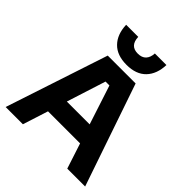

<svg xmlns="http://www.w3.org/2000/svg" viewBox="-255 -1128 1291 1291"><g transform="rotate(45 391.0 -482.0)"><path d="M254 -730H519L769 0H599L540 -181H235L177 0H13ZM495 -317 404 -596H367L278 -317ZM195 -964H310Q313 -882 387 -882Q426 -882 446 -903.5Q466 -925 468 -964H578Q575 -876 526.5 -825.5Q478 -775 387 -775Q296 -775 247 -825.5Q198 -876 195 -964Z"/></g></svg>

Font: Sora-SIA
Style: Bold
Weight: 700
Designer: Jonathan Barnbrook, Julián Moncada
Foundry: Barnbrook Fonts
Version: Version 2.000